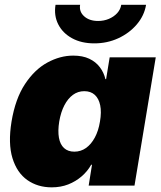

<svg xmlns="http://www.w3.org/2000/svg" viewBox="-20 -785 683 812"><path d="M198.7 7.3Q139.6 7.3 95.7 -23.4Q51.8 -54.2 32.7 -116.2Q13.7 -178.2 28.8 -271Q44.9 -367.7 85.7 -429.4Q126.5 -491.2 180.4 -520.5Q234.4 -549.8 289.6 -549.8Q329.6 -549.8 357.4 -536.6Q385.3 -523.4 402.3 -500.7Q419.4 -478 425.8 -450.2H428.7L443.8 -542.5H638.7L548.8 0H355L369.1 -88.4H365.7Q350.1 -60.5 325.2 -39.1Q300.3 -17.6 268.6 -5.1Q236.8 7.3 198.7 7.3ZM294.4 -143.6Q321.8 -143.6 343.8 -159.2Q365.7 -174.8 381.1 -203.4Q396.5 -231.9 402.8 -271Q409.7 -311 403.8 -339.6Q397.9 -368.2 380.9 -383.8Q363.8 -399.4 336.4 -399.4Q309.6 -399.4 288.3 -383.8Q267.1 -368.2 252.2 -339.6Q237.3 -311 230.5 -271Q224.1 -231.4 229.2 -202.6Q234.4 -173.8 251 -158.7Q267.6 -143.6 294.4 -143.6ZM378.9 -601.6Q324.2 -601.6 284.7 -623.3Q245.1 -645 226.3 -682.1Q207.5 -719.2 214.8 -764.6H318.8Q314 -735.8 335.9 -716.1Q357.9 -696.3 395 -696.3Q419.4 -696.3 440.7 -705.3Q461.9 -714.4 475.8 -729.7Q489.7 -745.1 492.7 -764.6H597.7Q590.3 -719.2 558.8 -682.1Q527.3 -645 480.5 -623.3Q433.6 -601.6 378.9 -601.6Z"/></svg>

Font: Inter 16pt Black
Style: Italic
Weight: 900
Italic angle: -9.3988°
Version: Version 4.001;git-66647c0bb